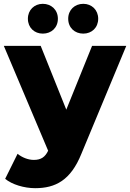

<svg xmlns="http://www.w3.org/2000/svg" viewBox="-21 -782 681 1005"><path d="M192 -542H-1L231 7C215 40 194 55 156 55C126 55 94 42 71 23L6 154C42 184 106 203 163 203C269 203 349 162 405 23L640 -542H461L326 -208ZM415 -606C459 -606 493 -637 493 -684C493 -730 459 -762 415 -762C370 -762 336 -730 336 -684C336 -637 370 -606 415 -606ZM203 -606C248 -606 282 -637 282 -684C282 -730 248 -762 203 -762C159 -762 125 -730 125 -684C125 -637 159 -606 203 -606Z"/></svg>

Font: Montserrat-Alt1 ExtBd
Style: Regular
Weight: 800
Designer: Differentunic
Foundry: Differentunic
Version: Version 7.222